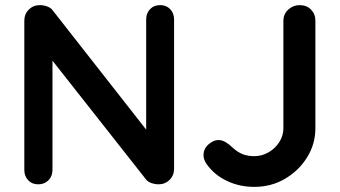

<svg xmlns="http://www.w3.org/2000/svg" viewBox="-20 -720 1327 750"><path d="M606 -700Q630 -700 645 -684Q660 -668 660 -644V-61Q660 -35 642.5 -17.5Q625 0 599 0Q586 0 572.5 -4.5Q559 -9 552 -17L159 -516L185 -532V-56Q185 -32 169.5 -16Q154 0 129 0Q105 0 90 -16Q75 -32 75 -56V-639Q75 -665 92.5 -682.5Q110 -700 136 -700Q150 -700 165 -694.5Q180 -689 187 -678L568 -192L551 -180V-644Q551 -668 566 -684Q581 -700 606 -700ZM973 10Q916 10 867 -13Q818 -36 787 -79Q775 -97 775 -114Q775 -139 794.5 -156Q814 -173 833 -173Q848 -173 862.5 -164Q877 -155 889 -143Q909 -125 928.5 -117.5Q948 -110 973 -110Q1003 -110 1029 -125Q1055 -140 1071 -165Q1087 -190 1087 -219V-639Q1087 -665 1106 -682.5Q1125 -700 1150 -700Q1178 -700 1195 -682.5Q1212 -665 1212 -639V-219Q1212 -158 1180 -106Q1148 -54 1094 -22Q1040 10 973 10Z"/></svg>

Font: Quicksand Light
Style: Bold
Weight: 700
Version: Version 3.004